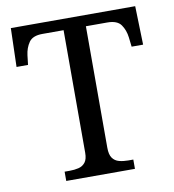

<svg xmlns="http://www.w3.org/2000/svg" viewBox="-81 -785 774 856"><g transform="rotate(-10 306.5 -357.0)"><path d="M150 0V-42H173Q195 -42 213.5 -46.5Q232 -51 243.5 -65.5Q255 -80 255 -109V-664H159Q115 -664 98 -639.5Q81 -615 77 -582L72 -539H20L25 -714H588L593 -539H541L536 -582Q532 -615 515 -639.5Q498 -664 453 -664H356V-114Q356 -83 367 -67.5Q378 -52 397 -47Q416 -42 438 -42H461V0Z"/></g></svg>

Font: Noto Serif Khmer
Style: Regular
Weight: 400
Designer: Danh Hong and the Monotype Design Team
Foundry: Monotype Imaging Inc.
Version: Version 2.003